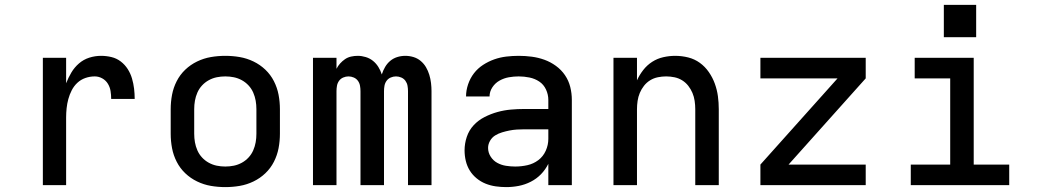

<svg xmlns="http://www.w3.org/2000/svg" viewBox="-20 -756 4240 784"><path d="M155 0V-520H250V-416Q259 -439 271.5 -460Q284 -481 302.5 -497Q321 -513 344.5 -520.5Q368 -528 393 -528Q414 -528 435 -523Q456 -518 473 -505Q490 -492 501.5 -474Q513 -456 519 -435.5Q525 -415 527.5 -394Q530 -373 530 -352H434Q434 -368 431.5 -384Q429 -400 420.5 -414Q412 -428 397.5 -436Q383 -444 367 -444Q347 -444 328.5 -437.5Q310 -431 296 -418Q282 -405 273 -387.5Q264 -370 259 -351.5Q254 -333 252 -314Q250 -295 250 -276V0Z M900 8Q870 8 841 3Q812 -2 785 -15Q758 -28 736.5 -48.5Q715 -69 701.5 -95.5Q688 -122 682.5 -151Q677 -180 677 -210V-310Q677 -340 682.5 -369Q688 -398 701.5 -424.5Q715 -451 736.5 -471.5Q758 -492 785 -505Q812 -518 841 -523Q870 -528 900 -528Q930 -528 959 -523Q988 -518 1015 -505Q1042 -492 1063.5 -471.5Q1085 -451 1098.5 -424.5Q1112 -398 1117.5 -369Q1123 -340 1123 -310V-210Q1123 -180 1117.5 -151Q1112 -122 1098.5 -95.5Q1085 -69 1063.5 -48.5Q1042 -28 1015 -15Q988 -2 959 3Q930 8 900 8ZM900 -76Q918 -76 935 -79.5Q952 -83 967.5 -91.5Q983 -100 995 -113Q1007 -126 1014 -142Q1021 -158 1024 -175Q1027 -192 1027 -210V-310Q1027 -328 1024 -345Q1021 -362 1014 -378Q1007 -394 995 -407Q983 -420 967.5 -428.5Q952 -437 935 -440.5Q918 -444 900 -444Q882 -444 865 -440.5Q848 -437 832.5 -428.5Q817 -420 805 -407Q793 -394 786 -378Q779 -362 776 -345Q773 -328 773 -310V-210Q773 -192 776 -175Q779 -158 786 -142Q793 -126 805 -113Q817 -100 832.5 -91.5Q848 -83 865 -79.5Q882 -76 900 -76Z M1258 0V-520H1354V-475Q1360 -487 1369 -497Q1378 -507 1389 -514.5Q1400 -522 1413.5 -525Q1427 -528 1441 -528Q1441 -528 1441 -528Q1441 -528 1441 -528Q1457 -528 1473.5 -523Q1490 -518 1503 -507.5Q1516 -497 1525 -482.5Q1534 -468 1539 -452Q1544 -468 1552.5 -482.5Q1561 -497 1573.5 -507.5Q1586 -518 1602 -523Q1618 -528 1635 -528Q1635 -528 1635 -528Q1635 -528 1635 -528Q1652 -528 1668.5 -523Q1685 -518 1698 -507Q1711 -496 1719.5 -481.5Q1728 -467 1733 -450.5Q1738 -434 1740 -417Q1742 -400 1742 -384V0H1646V-384Q1646 -395 1644 -406Q1642 -417 1635.5 -426Q1629 -435 1618.5 -439.5Q1608 -444 1597 -444Q1586 -444 1575.5 -439.5Q1565 -435 1558.5 -426Q1552 -417 1550 -406Q1548 -395 1548 -384V0H1452V-384Q1452 -395 1450 -406Q1448 -417 1441.5 -426Q1435 -435 1424.5 -439.5Q1414 -444 1403 -444Q1392 -444 1381.5 -439.5Q1371 -435 1364.5 -426Q1358 -417 1356 -406Q1354 -395 1354 -384V0Z M2047 8Q2026 8 2004.5 5Q1983 2 1963 -6Q1943 -14 1926 -28Q1909 -42 1898 -60Q1887 -78 1882 -99Q1877 -120 1877 -142Q1877 -170 1886 -197Q1895 -224 1914 -244.5Q1933 -265 1958.5 -278Q1984 -291 2011 -298.5Q2038 -306 2065.5 -308.5Q2093 -311 2121 -311H2219V-348Q2219 -370 2209.5 -390.5Q2200 -411 2182 -423Q2164 -435 2142 -439.5Q2120 -444 2098 -444Q2078 -444 2058 -440.5Q2038 -437 2020 -427Q2002 -417 1990.5 -399.5Q1979 -382 1979 -362H1883Q1883 -387 1891.5 -412Q1900 -437 1915.5 -457Q1931 -477 1952.5 -491Q1974 -505 1998 -513.5Q2022 -522 2047.5 -525Q2073 -528 2098 -528Q2125 -528 2151.5 -524.5Q2178 -521 2203 -512Q2228 -503 2250 -487Q2272 -471 2287 -449Q2302 -427 2308.5 -401Q2315 -375 2315 -348V0H2219V-87Q2207 -63 2189 -44.5Q2171 -26 2147.5 -14Q2124 -2 2098.5 3Q2073 8 2047 8ZM2084 -76Q2109 -76 2133.5 -81.5Q2158 -87 2178 -102Q2198 -117 2208.5 -140.5Q2219 -164 2219 -189V-228H2121Q2106 -228 2090.5 -227Q2075 -226 2060 -223Q2045 -220 2030 -215.5Q2015 -211 2002 -203Q1989 -195 1981 -181Q1973 -167 1973 -152Q1973 -133 1983.5 -116.5Q1994 -100 2010.5 -91Q2027 -82 2046 -79Q2065 -76 2084 -76Z M2485 0V-520H2581V-428Q2591 -450 2606.5 -470Q2622 -490 2643 -503.5Q2664 -517 2688.5 -522.5Q2713 -528 2737 -528Q2764 -528 2790 -521.5Q2816 -515 2837.5 -499.5Q2859 -484 2874.5 -461.5Q2890 -439 2899 -414Q2908 -389 2911.5 -363Q2915 -337 2915 -310V0H2819V-310Q2819 -327 2816.5 -344Q2814 -361 2807.5 -376.5Q2801 -392 2790.5 -405.5Q2780 -419 2765.5 -428Q2751 -437 2734 -440.5Q2717 -444 2700 -444Q2683 -444 2666 -440.5Q2649 -437 2634.5 -428Q2620 -419 2609.5 -405.5Q2599 -392 2592.5 -376.5Q2586 -361 2583.5 -344Q2581 -327 2581 -310V0Z M3085 0V-84L3400 -436H3085V-520H3515V-436L3200 -84H3515V0Z M3699 0V-84H3860V-436H3715V-520H3956V-84H4101V0ZM3834 -604V-736H3966V-604Z"/></svg>

Font: Iosevka SS04 Medium Extended
Style: Regular
Weight: 500
Width: 7
Monospace: yes
Designer: Belleve Invis
Foundry: Belleve Invis
Version: Version 19.0.0; ttfautohint (v1.8.4)